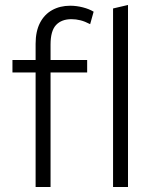

<svg xmlns="http://www.w3.org/2000/svg" viewBox="-20 -751 629 771"><path d="M30 -460V-510H123V-575Q123 -625 140.5 -659Q158 -693 189.5 -710.5Q221 -728 262 -728Q287 -728 312.5 -721.5Q338 -715 356 -704L342 -654Q321 -665 303 -669.5Q285 -674 267 -674Q227 -674 205 -650.5Q183 -627 183 -572V-510H330V-460H183V0H123V-460ZM434 0V-717L494 -731V0Z"/></svg>

Font: Radio Canada Light
Style: Regular
Weight: 300
Designer: Charles Daoud, Etienne Aubert Bonn, Alexandre Saumier Demers, Jacques Le Bailly
Foundry: Radio-Canada
Version: Version 2.104;gftools[0.9.28.dev5+ged2979d]